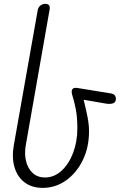

<svg xmlns="http://www.w3.org/2000/svg" viewBox="-20 -948 610 978"><path d="M197.5 9Q142 9 105.2 -19Q68.5 -47 54 -95.8Q39.5 -144.5 50 -206.5L172 -895.5Q174.5 -911.5 186.2 -920Q198 -928.5 210 -928.5Q223 -928.5 229.2 -922.2Q235.5 -916 232.5 -898L111.5 -209.5Q103.5 -165.5 112.5 -127.8Q121.5 -90 146.2 -67Q171 -44 209.5 -44Q256 -44 293.2 -78Q330.5 -112 352.2 -169Q374 -226 374 -294.5Q374 -352.5 365.5 -394.5Q357 -436.5 348 -464Q345.5 -471.5 345.2 -481Q345 -490.5 351.5 -496.5Q358 -502.5 376.5 -499.5L542.5 -472.5Q559 -470 564.8 -462.2Q570.5 -454.5 570.5 -445.5Q570.5 -427 556 -421.8Q541.5 -416.5 518 -420.5L406 -440Q418 -391.5 425.8 -352.5Q433.5 -313.5 433.5 -280Q433.5 -197 401.5 -131.8Q369.5 -66.5 316 -28.8Q262.5 9 197.5 9Z"/></svg>

Font: Edu VIC WA NT Hand
Style: Regular
Weight: 400
Designer: Tina and Corey Anderson, Eben Sorkin, Mirko Velimirovic
Foundry: Google for Education
Version: Version 1.000